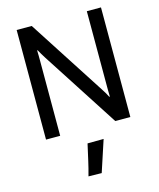

<svg xmlns="http://www.w3.org/2000/svg" viewBox="-142 -811 998 1203"><g transform="rotate(-15 356.5 -209.0)"><path d="M83 0V-710.9H180.7L502.4 -212.9Q512.2 -198.2 520.8 -183.6Q529.3 -168.9 535.2 -156.7H539.1Q538.6 -171.4 538.3 -189.7Q538.1 -208 538.1 -222.7V-710.9H629.9V0H532.2L210.4 -498Q200.7 -512.7 192.4 -527.3Q184.1 -542 177.2 -554.2H173.8Q174.3 -539.6 174.6 -521.2Q174.8 -502.9 174.8 -488.3V0ZM280.3 291.5Q294.4 240.7 303.5 199.5Q312.5 158.2 328.1 90.3L432.6 89.4L365.7 293Z"/></g></svg>

Font: RobotoFlex
Style: Regular
Weight: 400
Designer: Berlow after Robertson
Foundry: Google
Version: Version 2.136